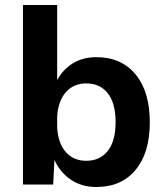

<svg xmlns="http://www.w3.org/2000/svg" viewBox="-20 -739 669 769"><path d="M580 -249Q580 -127 523 -58.5Q466 10 366 10Q307 10 263.5 -19.5Q220 -49 198 -99L193 0H72V-719H209V-418Q232 -461 272 -485.5Q312 -510 366 -510Q466 -510 523 -441Q580 -372 580 -249ZM443 -250Q443 -325 412 -365Q381 -405 325 -405Q275 -405 244 -370Q213 -335 209 -272V-228Q213 -164 244 -129.5Q275 -95 325 -95Q381 -95 412 -135Q443 -175 443 -250Z"/></svg>

Font: Work Sans SemiBold
Style: Regular
Weight: 600
Designer: Wei Huang
Foundry: Wei Huang
Version: Version 1.500